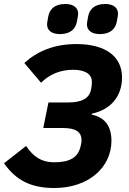

<svg xmlns="http://www.w3.org/2000/svg" viewBox="-22 -931 649 963"><path d="M279 -760C334 -760 358 -789 364 -823C368 -847 370 -855 370 -862C370 -889 351 -911 305 -911C250 -911 226 -882 220 -848C216 -824 214 -816 214 -809C214 -782 233 -760 279 -760ZM479 -760C534 -760 558 -789 564 -823C568 -847 570 -855 570 -862C570 -889 551 -911 505 -911C450 -911 426 -882 420 -848C416 -824 414 -816 414 -809C414 -782 433 -760 479 -760ZM250 12C421 12 537 -90 537 -226C537 -286 513 -341 438 -356L439 -361C533 -381 590 -447 590 -543C590 -647 509 -710 361 -710C251 -710 166 -675 100 -615L184 -516C224 -556 277 -581 345 -581C409 -581 439 -556 439 -521C439 -507 437 -492 434 -479C424 -437 388 -417 318 -417H221L195 -289H293C360 -289 387 -268 387 -227C387 -218 384 -203 381 -192C367 -140 326 -117 250 -117C186 -117 145 -145 109 -199L-2 -112C59 -26 134 12 250 12Z"/></svg>

Font: LVC Sans
Style: Bold Italic
Weight: 700
Italic angle: -11.31°
Designer: Mike Abbink, Paul van der Laan, Pieter van Rosmalen
Foundry: Bold Monday
Version: Version 3.0